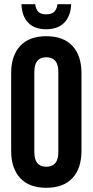

<svg xmlns="http://www.w3.org/2000/svg" viewBox="-20 -882 440 912"><path d="M33 -166V-534Q33 -618 76 -664Q119 -710 200 -710Q281 -710 324 -664Q367 -618 367 -534V-166Q367 -82 324 -36Q281 10 200 10Q119 10 76 -36Q33 -82 33 -166ZM257 -159V-541Q257 -610 200 -610Q143 -610 143 -541V-159Q143 -90 200 -90Q257 -90 257 -159ZM82 -862H147Q151 -835 163.5 -824.5Q176 -814 199 -814Q223 -814 236 -824.5Q249 -835 253 -862H318Q316 -806 285.5 -774.5Q255 -743 199 -743Q144 -743 114 -774Q84 -805 82 -862Z"/></svg>

Font: kids-team
Style: team
Weight: 400
Designer: Ryoichi Tsunekawa, Thomas Gollenia, Laura Emeder
Foundry: Ryoichi Tsunekawa, Thomas Gollenia, Laura Emeder
Version: Version 2.000